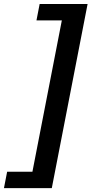

<svg xmlns="http://www.w3.org/2000/svg" viewBox="-104 -745 463 972"><path d="M339.4 -724.6 158.2 207.5H-84L-67.9 124.5H60.1L209 -641.6H80.6L96.7 -724.6Z"/></svg>

Font: Arimo SemiBold
Style: Italic
Weight: 600
Italic angle: -12°
Version: Version 1.33